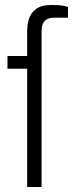

<svg xmlns="http://www.w3.org/2000/svg" viewBox="-20 -751 297 771"><path d="M89 0V-475H10V-526H89V-625Q89 -651 96.5 -675.5Q104 -700 125.5 -715.5Q147 -731 186 -731Q198 -731 210 -730.5Q222 -730 233 -728Q244 -726 253 -723V-680H199Q172 -680 159.5 -667Q147 -654 147 -628V0Z"/></svg>

Font: Archivo SemiBold ExtraLight
Style: Regular
Weight: 250
Version: Version 2.001